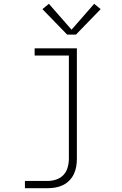

<svg xmlns="http://www.w3.org/2000/svg" viewBox="-20 -774 640 1009"><path d="M111 215V177H230Q253 177 275.5 169.5Q298 162 313.5 145.5Q329 129 335.5 106Q342 83 342 60V-482H162V-520H384V60Q384 81 380.5 101.5Q377 122 368 141Q359 160 344 175Q329 190 310.5 199Q292 208 271 211.5Q250 215 230 215ZM333 -592 203 -726 237 -754 356 -618 475 -754 509 -726 379 -592Z"/></svg>

Font: Iosevka SS04 XLt Ex
Style: Regular
Weight: 200
Width: 7
Monospace: yes
Designer: Belleve Invis
Foundry: Belleve Invis
Version: Version 19.0.0; ttfautohint (v1.8.4)